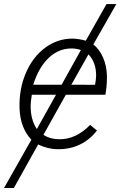

<svg xmlns="http://www.w3.org/2000/svg" viewBox="-63 -731 598 954"><path d="M224.6 10.3Q175.3 10.3 126.5 -13.2L5.9 203.1H-43L92.8 -36.6Q37.6 -96.2 34.2 -190.9Q30.8 -287.6 65.4 -368.2Q100.1 -448.7 162.1 -494.4Q224.1 -540 299.8 -539.1Q330.1 -538.1 363.3 -528.8L466.3 -710.9H515.1L400.9 -510.3Q432.1 -484.9 449.5 -444.3Q466.8 -403.8 468.3 -354.5Q468.8 -324.2 465.8 -295.9L460.9 -260.3H264.2L152.8 -61Q184.6 -40 228.5 -39.1Q314 -37.1 384.8 -110.4L418.9 -82.5Q382.8 -36.1 333.3 -12.5Q283.7 11.2 224.6 10.3ZM296.9 -490.2Q231.4 -491.7 180.9 -445.3Q130.4 -398.9 102.1 -310.1H243.2L338.9 -482.4Q318.8 -489.3 296.9 -490.2ZM89.4 -207.5Q87.9 -138.2 120.1 -89.8L215.3 -260.3H95.2Q89.8 -228 89.4 -207.5ZM414.6 -355.5Q414.6 -421.4 376.5 -460.9L291.5 -310.1L409.2 -309.6Q414.1 -334 414.6 -355.5Z"/></svg>

Font: Roboto Light
Style: Italic
Weight: 300
Italic angle: -12°
Designer: Google
Version: Version 2.134; 2016; ttfautohint (v1.6)